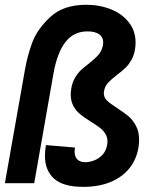

<svg xmlns="http://www.w3.org/2000/svg" viewBox="-27 -750 647 786"><path d="M157 -112.5Q157 -132 161 -156L280 -146Q278.5 -137 278.5 -129.5Q278.5 -108.5 289.8 -97.2Q301 -86 322.5 -86Q338.5 -86 357.2 -92.8Q376 -99.5 391.5 -115.2Q407 -131 411.5 -156.5Q413 -164 413 -170.5Q413 -189 404 -203Q395 -217 381.5 -227.2Q368 -237.5 345.5 -251.5Q318.5 -268.5 302 -281.8Q285.5 -295 274 -315.2Q262.5 -335.5 262.5 -363Q262.5 -373 265 -389Q269 -413 279.8 -431.2Q290.5 -449.5 303.2 -461.8Q316 -474 336.5 -489.5Q363 -510.5 376.5 -526.2Q390 -542 394.5 -565.5Q395.5 -572.5 395.5 -576Q395.5 -598 378.8 -609.8Q362 -621.5 331 -621.5Q274.5 -621.5 240.8 -577.8Q207 -534 192 -449.5L113 0H-7L75.5 -466.5Q84.5 -518.5 104.2 -573.8Q124 -629 178 -679.8Q232 -730.5 326 -730.5Q380.5 -730.5 426.8 -712Q473 -693.5 500.5 -658.5Q528 -623.5 528 -576Q528 -559.5 525.5 -547Q521 -521.5 510 -502.8Q499 -484 485.8 -471.5Q472.5 -459 451.5 -443Q427.5 -424.5 415 -410.8Q402.5 -397 399 -377.5Q398 -371.5 398 -369Q398 -351 411 -338.5Q424 -326 452.5 -307.5Q480.5 -289.5 498.5 -274.5Q516.5 -259.5 529.5 -235.2Q542.5 -211 542.5 -177.5Q542.5 -162 539.5 -144Q531 -96 502 -60.2Q473 -24.5 425.2 -4.8Q377.5 15 313.5 15Q232 15 194.5 -18.5Q157 -52 157 -112.5Z"/></svg>

Font: JuliaMono ExtraBoldItalic
Style: Regular
Weight: 800
Italic angle: -9°
Monospace: yes
Designer: cormullion
Foundry: corm
Version: Version 0.049; ttfautohint (v1.8.4)